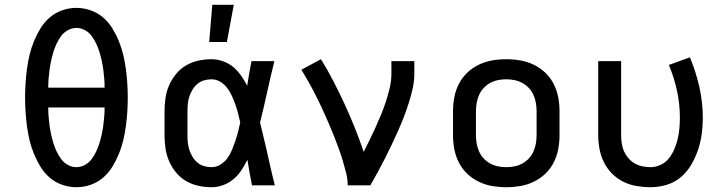

<svg xmlns="http://www.w3.org/2000/svg" viewBox="-20 -776 3040 804"><path d="M300 8Q270 8 241 -2Q212 -12 189 -31.5Q166 -51 150 -77Q134 -103 122.5 -131Q111 -159 104 -188Q97 -217 93 -247Q89 -277 87 -307Q85 -337 85 -368Q85 -398 87 -428Q89 -458 93 -488Q97 -518 104 -547Q111 -576 122.5 -604Q134 -632 150 -658Q166 -684 189 -703.5Q212 -723 241 -733Q270 -743 300 -743Q330 -743 359 -733Q388 -723 411 -703.5Q434 -684 450 -658Q466 -632 477.5 -604Q489 -576 496 -547Q503 -518 507 -488Q511 -458 513 -428Q515 -398 515 -367Q515 -337 513 -307Q511 -277 507 -247Q503 -217 496 -188Q489 -159 477.5 -131Q466 -103 450 -77Q434 -51 411 -31.5Q388 -12 359 -2Q330 8 300 8ZM182 -409H418Q418 -428 416.5 -447Q415 -466 412.5 -484.5Q410 -503 406 -521.5Q402 -540 396.5 -558Q391 -576 383 -593Q375 -610 364 -625Q353 -640 336 -649.5Q319 -659 300 -659Q281 -659 264 -649.5Q247 -640 236 -625Q225 -610 217 -593Q209 -576 203.5 -558Q198 -540 194 -521.5Q190 -503 187.5 -484.5Q185 -466 183.5 -447Q182 -428 182 -409ZM300 -76Q319 -76 336 -85.5Q353 -95 364 -110Q375 -125 383 -142Q391 -159 396.5 -177Q402 -195 406 -213.5Q410 -232 412.5 -250.5Q415 -269 416.5 -288Q418 -307 418 -326H182Q182 -307 183.5 -288Q185 -269 187.5 -250.5Q190 -232 194 -213.5Q198 -195 203.5 -177Q209 -159 217 -142Q225 -125 236 -110Q247 -95 264 -85.5Q281 -76 300 -76Z M866 8Q838 8 810.5 2Q783 -4 759 -18Q735 -32 717 -54Q699 -76 688 -101.5Q677 -127 673 -154.5Q669 -182 669 -210V-310Q669 -338 673 -365.5Q677 -393 688 -418.5Q699 -444 717 -466Q735 -488 759 -502Q783 -516 810.5 -522Q838 -528 866 -528Q890 -528 914 -519.5Q938 -511 956.5 -495.5Q975 -480 989.5 -459.5Q1004 -439 1015 -417Q1019 -443 1023.5 -468.5Q1028 -494 1033 -520H1129Q1113 -456 1099 -391.5Q1085 -327 1069 -263Q1076 -236 1082 -209Q1088 -182 1095 -154Q1104 -115 1112.5 -76.5Q1121 -38 1131 0H1035Q1030 -27 1025 -53.5Q1020 -80 1016 -107Q1005 -85 991 -63.5Q977 -42 958 -26Q939 -10 915 -1Q891 8 866 8ZM866 -76Q886 -76 903.5 -87Q921 -98 932.5 -114Q944 -130 951.5 -148.5Q959 -167 965.5 -186Q972 -205 977 -224.5Q982 -244 986 -263Q982 -282 977 -301Q972 -320 965.5 -338.5Q959 -357 951 -374.5Q943 -392 931.5 -407.5Q920 -423 902.5 -433.5Q885 -444 866 -444Q850 -444 834.5 -439.5Q819 -435 807 -425Q795 -415 786.5 -401Q778 -387 773 -372Q768 -357 766.5 -341.5Q765 -326 765 -310V-210Q765 -194 766.5 -178.5Q768 -163 773 -148Q778 -133 786.5 -119Q795 -105 807 -95Q819 -85 834.5 -80.5Q850 -76 866 -76ZM856 -600 869 -756H959L930 -600Z M1436 0Q1436 -26 1429.5 -51.5Q1423 -77 1415.5 -102.5Q1408 -128 1399 -152.5Q1390 -177 1380.5 -201.5Q1371 -226 1360.5 -250Q1350 -274 1339.5 -298Q1329 -322 1317.5 -345.5Q1306 -369 1294 -392.5Q1282 -416 1269 -438.5Q1256 -461 1242 -484L1324 -528Q1352 -483 1376.5 -435.5Q1401 -388 1423.5 -339Q1446 -290 1466 -240.5Q1486 -191 1503 -140Q1516 -166 1529 -192.5Q1542 -219 1554 -245.5Q1566 -272 1577 -299Q1588 -326 1597 -354Q1606 -382 1612.5 -410.5Q1619 -439 1619 -468V-520H1715V-468Q1715 -436 1708 -405Q1701 -374 1691.5 -344Q1682 -314 1670.5 -284.5Q1659 -255 1646 -226Q1633 -197 1619.5 -168.5Q1606 -140 1591.5 -111.5Q1577 -83 1562 -55.5Q1547 -28 1531 0Z M2100 8Q2070 8 2041 3Q2012 -2 1985 -15Q1958 -28 1936.5 -48.5Q1915 -69 1901.5 -95.5Q1888 -122 1882.5 -151Q1877 -180 1877 -210V-310Q1877 -340 1882.5 -369Q1888 -398 1901.5 -424.5Q1915 -451 1936.5 -471.5Q1958 -492 1985 -505Q2012 -518 2041 -523Q2070 -528 2100 -528Q2130 -528 2159 -523Q2188 -518 2215 -505Q2242 -492 2263.5 -471.5Q2285 -451 2298.5 -424.5Q2312 -398 2317.5 -369Q2323 -340 2323 -310V-210Q2323 -180 2317.5 -151Q2312 -122 2298.5 -95.5Q2285 -69 2263.5 -48.5Q2242 -28 2215 -15Q2188 -2 2159 3Q2130 8 2100 8ZM2100 -76Q2118 -76 2135 -79.5Q2152 -83 2167.5 -91.5Q2183 -100 2195 -113Q2207 -126 2214 -142Q2221 -158 2224 -175Q2227 -192 2227 -210V-310Q2227 -328 2224 -345Q2221 -362 2214 -378Q2207 -394 2195 -407Q2183 -420 2167.5 -428.5Q2152 -437 2135 -440.5Q2118 -444 2100 -444Q2082 -444 2065 -440.5Q2048 -437 2032.5 -428.5Q2017 -420 2005 -407Q1993 -394 1986 -378Q1979 -362 1976 -345Q1973 -328 1973 -310V-210Q1973 -192 1976 -175Q1979 -158 1986 -142Q1993 -126 2005 -113Q2017 -100 2032.5 -91.5Q2048 -83 2065 -79.5Q2082 -76 2100 -76Z M2704 8Q2675 8 2645.5 3Q2616 -2 2590 -15Q2564 -28 2543 -49Q2522 -70 2509 -96.5Q2496 -123 2490.5 -152Q2485 -181 2485 -210V-520H2581V-210Q2581 -193 2583.5 -175.5Q2586 -158 2593 -142.5Q2600 -127 2611.5 -113.5Q2623 -100 2638 -91.5Q2653 -83 2670 -79.5Q2687 -76 2704 -76Q2726 -76 2747 -86Q2768 -96 2781.5 -113.5Q2795 -131 2804 -152Q2813 -173 2818 -194.5Q2823 -216 2825 -238.5Q2827 -261 2827 -283Q2827 -340 2815 -395.5Q2803 -451 2781 -504L2869 -536Q2894 -476 2908.5 -412Q2923 -348 2923 -283Q2923 -249 2918.5 -215Q2914 -181 2903 -148.5Q2892 -116 2874.5 -86Q2857 -56 2831 -34Q2805 -12 2771.5 -2Q2738 8 2704 8Z"/></svg>

Font: Iosevka Fixed Curly Md Ex
Style: Regular
Weight: 500
Width: 7
Monospace: yes
Designer: Belleve Invis
Foundry: Belleve Invis
Version: Version 30.1.2